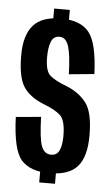

<svg xmlns="http://www.w3.org/2000/svg" viewBox="-51 -714 429 751"><g transform="rotate(5 163.5 -338.0)"><path d="M131 -612.5H192.5V-679H131ZM132 3.5H194V-64H132ZM168.5 -36Q245 -36 278.5 -74.5Q312 -113 312 -195.5Q312 -286.5 284 -323.5Q256 -360.5 205.5 -381Q160 -398 140 -415.5Q120 -433 120 -487Q120 -526 129.2 -548.5Q138.5 -571 161.5 -571Q187 -571 197.8 -537.5Q208.5 -504 210.5 -428L310 -437.5Q305.5 -558.5 271.8 -600.5Q238 -642.5 162 -642.5Q86.5 -642.5 52.5 -603.5Q18.5 -564.5 18.5 -486Q18.5 -400 42.8 -362.8Q67 -325.5 121.5 -303.5Q168.5 -286 189.5 -266.2Q210.5 -246.5 210.5 -185.5Q210.5 -150.5 201.2 -129.5Q192 -108.5 168.5 -108.5Q142 -108.5 130.8 -137.8Q119.5 -167 117 -252.5L18.5 -243.5Q23 -115 57.8 -75.5Q92.5 -36 168.5 -36Z"/></g></svg>

Font: Anybody ExtraCondensed Medium
Style: Regular
Weight: 500
Width: 2
Version: Version 1.113;gftools[0.9.25]